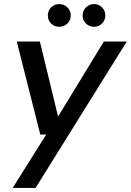

<svg xmlns="http://www.w3.org/2000/svg" viewBox="-20 -699 640 939"><path d="M42 220 206 -41H177L62 -496H175L264 -129L488 -496H600L154 220ZM440 -568Q417 -568 400.5 -584Q384 -600 384 -623Q384 -647 400.5 -663Q417 -679 440 -679Q463 -679 479 -663Q495 -647 495 -623Q495 -600 479 -584Q463 -568 440 -568ZM270 -568Q246 -568 230 -584Q214 -600 214 -623Q214 -647 230 -663Q246 -679 270 -679Q293 -679 309.5 -663Q326 -647 326 -623Q326 -600 309.5 -584Q293 -568 270 -568Z"/></svg>

Font: DeepMind Sans Medium
Style: Italic
Weight: 500
Italic angle: -10°
Designer: Jonny Pinhorn / Modifications: Colophon Foundry
Foundry: Colophon Foundry
Version: Version 1.002; ttfautohint (v1.8.2)